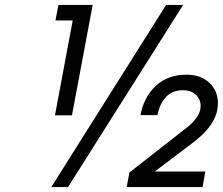

<svg xmlns="http://www.w3.org/2000/svg" viewBox="-20 -759 904 779"><path d="M505 -59 740 -243Q760 -258 777 -281Q794 -304 794 -329Q794 -356 774.5 -374.5Q755 -393 723 -393Q678 -393 652.5 -364.5Q627 -336 619 -292H550Q563 -364 611.5 -410Q660 -456 737 -456Q794 -456 829 -423.5Q864 -391 864 -340Q864 -312 854 -287.5Q844 -263 827.5 -242Q811 -221 790.5 -203Q770 -185 748 -169L608 -63H813L802 0H494ZM275 -676H205L217 -739H356L272 -291H203ZM654 -739H723L256 0H188Z"/></svg>

Font: Involve Medium Oblique
Style: Italic
Weight: 500
Italic angle: -10.5°
Designer: Stefan Peev
Foundry: Context Ltd.
Version: Version 1.001